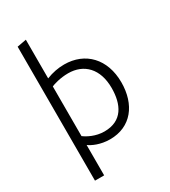

<svg xmlns="http://www.w3.org/2000/svg" viewBox="-229 -885 1040 1178"><g transform="rotate(-30 291.5 -295.5)"><path d="M86 -764V185H151V-30C174 -13 226 12 294 12C443 12 528 -100 528 -257C528 -422 427 -527 278 -527C236 -527 194 -519 151 -502V-776ZM151 -445C166 -452 216 -468 272 -468C384 -468 459 -392 459 -257C459 -141 415 -47 288 -47C226 -47 175 -75 151 -93Z"/></g></svg>

Font: Repo Light
Style: Regular
Weight: 300
Designer: Stefan Peev
Foundry: Context Ltd
Version: Version 001.502